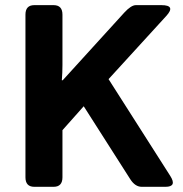

<svg xmlns="http://www.w3.org/2000/svg" viewBox="-20 -720 705 740"><path d="M112.3 0Q78.1 0 78.1 -36.6V-663.6Q78.1 -700.2 112.3 -700.2H186.5Q220.7 -700.2 220.7 -663.6V-469.2Q220.7 -439.9 218.3 -410.6H221.7L459 -671.4Q485.4 -700.2 503.9 -700.2H602.1Q659.2 -700.2 620.6 -658.2L398.4 -415L636.2 -42Q663.1 0 617.7 0H526.4Q501 0 482.4 -28.8L302.7 -310.5L220.7 -218.3V-36.6Q220.7 0 186.5 0Z"/></svg>

Font: Istok Web
Style: Bold
Weight: 700
Designer: Andrey V. Panov
Foundry: Andrey V. Panov
Version: Version 1.0.2g